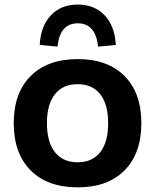

<svg xmlns="http://www.w3.org/2000/svg" viewBox="-20 -808 679 839"><path d="M40 -269.8Q40 -401.9 114 -475.8Q187.9 -549.8 319.6 -549.8Q450.6 -549.8 524.1 -475.8Q597.7 -401.9 597.7 -269.8Q597.7 -137.5 524.1 -63.4Q450.6 10.7 319.6 10.7Q187.9 10.7 114 -63.4Q40 -137.5 40 -269.8ZM452.6 -270Q452.6 -352.1 418.1 -396.1Q383.5 -440.2 319.2 -440.2Q254.9 -440.2 220 -396.1Q185.1 -352.1 185.1 -270Q185.1 -187.3 220 -143.1Q254.9 -98.9 319.2 -98.9Q383.5 -98.9 418.1 -143.1Q452.6 -187.3 452.6 -270ZM319.8 -788.1Q392.8 -788.1 437.4 -741Q481.9 -693.8 486.1 -611.6L408.2 -604.2Q403.6 -654.5 381.5 -680.3Q359.4 -706.1 319.8 -706.1Q280.3 -706.1 258.2 -680.3Q236.1 -654.5 231.4 -604.2L153.6 -611.6Q157.7 -693.8 202.3 -741Q246.8 -788.1 319.8 -788.1Z"/></svg>

Font: Min Sans VF VF
Style: Regular
Weight: 400
Designer: Jinseong-Kim, NotoSansCJK, Nunito
Foundry: Jinseong-Kim
Version: Version 1.420;Glyphs 3.1.2 (3151)